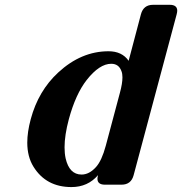

<svg xmlns="http://www.w3.org/2000/svg" viewBox="-20 -757 747 787"><path d="M410.2 0Q379.4 0 379.4 -24.4Q379.4 -29.8 381.8 -39.1Q339.8 9.8 272.9 9.8Q168.9 9.8 117.2 -73.7Q91.8 -114.7 91.8 -172.4Q91.8 -215.8 106 -268.6Q137.2 -384.8 218.8 -460Q313 -546.9 424.8 -546.9Q480 -546.9 507.3 -507.8L557.6 -698.2Q567.9 -737.3 607.4 -737.3H675.8Q706.5 -737.3 706.5 -712.9Q706.5 -707.5 704.1 -698.2L527.8 -39.1Q517.6 0 478 0ZM314.5 -41.5Q345.7 -41.5 373.5 -72.3Q397 -98.1 413.6 -159.7L471.7 -377.4Q481.9 -415 481.9 -439.9Q481.9 -455.1 478 -464.8Q467.3 -495.6 436 -495.6Q387.7 -495.6 335.4 -429.2Q290 -371.1 262.2 -268.6Q244.6 -202.6 244.6 -153.3Q244.6 -128.4 249 -107.9Q264.2 -41.5 314.5 -41.5Z"/></svg>

Font: Cursive Sans
Style: Bold
Weight: 700
Italic angle: -15°
Designer: Wojciech Kalinowski "wmk69" (wmk69@o2.pl)
Foundry: Wojciech Kalinowski "wmk69" (wmk69@o2.pl)
Version: Wersja 3.1.0; 2022-02-18